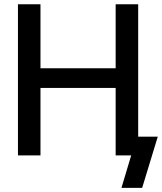

<svg xmlns="http://www.w3.org/2000/svg" viewBox="-20 -748 779 924"><path d="M66.4 -727.5V0H174.8V-324.7H536.6V0H611.3L564.5 156.2H664.1L739.3 -90.3H645V-727.5H536.6V-419.4H174.8V-727.5Z"/></svg>

Font: Inteeer Medium
Style: Regular
Weight: 500
Designer: Rasmus Andersson
Foundry: rsms
Version: Version 4.001;Glyphs 3.4 (3402)